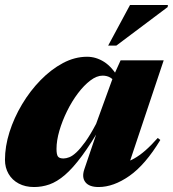

<svg xmlns="http://www.w3.org/2000/svg" viewBox="-26 -738 696 773"><path d="M313.5 -56.5 376.5 -242 386.5 -239Q341 -160.5 304 -110.5Q267 -60.5 235 -33.2Q203 -6 173 4.5Q143 15 111 15Q76 15 49.5 1Q23 -13 8.5 -38Q-6 -63 -6 -94.5Q-6 -148.5 12.2 -206.2Q30.5 -264 62.8 -318Q95 -372 137.2 -415.2Q179.5 -458.5 227.2 -484Q275 -509.5 324.5 -509.5Q360.5 -509.5 393 -489Q425.5 -468.5 453.5 -420.5L443 -398Q433 -416.5 419.2 -425Q405.5 -433.5 387 -433.5Q363.5 -433.5 337.8 -414Q312 -394.5 287.5 -362Q263 -329.5 243.8 -290.2Q224.5 -251 213 -211.5Q201.5 -172 201.5 -138.5Q201.5 -116 207.2 -108Q213 -100 229.5 -100Q240 -100 253 -105Q266 -110 282 -125Q298 -140 317.8 -167.5Q337.5 -195 361 -239.5L431 -432L459.5 -495H633L485.5 -54L467.5 -80.5Q491 -87 513.2 -99.2Q535.5 -111.5 559 -132Q582.5 -152.5 609 -182.5L619.5 -174.5Q559 -74.5 495 -29.8Q431 15 371 15Q333 15 317.8 -4.5Q302.5 -24 313.5 -56.5ZM409.5 -554.5 497.5 -718H650L649 -709.5L442.5 -554.5Z"/></svg>

Font: Newsreader 60pt ExtraBold
Style: Italic
Weight: 800
Italic angle: -17°
Designer: Hugues Gentile
Foundry: Production Type
Version: Version 1.003